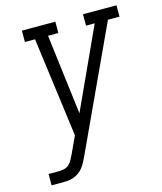

<svg xmlns="http://www.w3.org/2000/svg" viewBox="-110 -817 760 898"><g transform="rotate(-15 269.5 -367.5)"><path d="M28 0V-55H79Q91 -55 104 -58Q117 -61 127 -70Q137 -79 143 -91Q149 -103 155 -114L194 -198L130 -680H81V-735H243V-680H193L241 -292L419 -680H377V-735H539V-680H483L210 -91Q204 -78 197 -65Q190 -52 181 -40.5Q172 -29 160 -20.5Q148 -12 134 -7Q120 -2 106.5 -1Q93 0 79 0Z"/></g></svg>

Font: Iosevka Slab Light Oblique
Style: Regular
Weight: 300
Italic angle: -9°
Monospace: yes
Designer: Belleve Invis
Foundry: Belleve Invis
Version: Version 11.1.1; ttfautohint (v1.8.3)